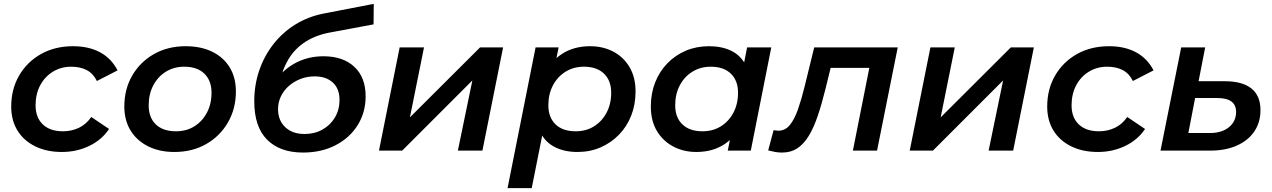

<svg xmlns="http://www.w3.org/2000/svg" viewBox="-20 -779 6579 993"><path d="M300 7Q221 7 161.5 -22.5Q102 -52 70 -104.5Q38 -157 38 -228Q38 -318 79 -388.5Q120 -459 192 -499.5Q264 -540 358 -540Q439 -540 497.5 -508.5Q556 -477 588 -415L481 -360Q463 -398 429.5 -416Q396 -434 348 -434Q296 -434 254 -408.5Q212 -383 188 -338Q164 -293 164 -234Q164 -172 201 -136Q238 -100 306 -100Q350 -100 388 -118Q426 -136 452 -174L544 -112Q507 -56 442 -24.5Q377 7 300 7Z M882 7Q804 7 745.5 -22.5Q687 -52 655 -104.5Q623 -157 623 -228Q623 -318 664 -388.5Q705 -459 776.5 -499.5Q848 -540 940 -540Q1019 -540 1077.5 -511.5Q1136 -483 1168 -430.5Q1200 -378 1200 -306Q1200 -217 1159 -146Q1118 -75 1046.5 -34Q975 7 882 7ZM890 -100Q944 -100 985 -125.5Q1026 -151 1050 -196Q1074 -241 1074 -300Q1074 -362 1037 -398Q1000 -434 933 -434Q880 -434 838.5 -408.5Q797 -383 773 -338Q749 -293 749 -234Q749 -171 786 -135.5Q823 -100 890 -100Z M1547 10Q1428 10 1361.5 -56.5Q1295 -123 1295 -255Q1295 -339 1320.5 -414Q1346 -489 1393.5 -550Q1441 -611 1507 -652Q1573 -693 1654 -709L1913 -759L1912 -653L1682 -610Q1605 -595 1549.5 -556Q1494 -517 1462 -455Q1430 -393 1419 -307L1387 -339Q1436 -413 1503 -450.5Q1570 -488 1653 -488Q1754 -488 1812.5 -433.5Q1871 -379 1871 -281Q1871 -198 1830 -132Q1789 -66 1715.5 -28Q1642 10 1547 10ZM1555 -86Q1607 -86 1648 -109Q1689 -132 1712.5 -172Q1736 -212 1736 -262Q1736 -320 1701.5 -352Q1667 -384 1607 -384Q1569 -384 1535 -371Q1501 -358 1474.5 -335Q1448 -312 1433 -281Q1418 -250 1418 -214Q1418 -157 1455 -121.5Q1492 -86 1555 -86Z M1940 0 2047 -534H2173L2100 -172L2463 -534H2582L2475 0H2348L2423 -363L2060 0Z M2967 7Q2900 7 2851 -17.5Q2802 -42 2777 -90.5Q2752 -139 2754 -211Q2756 -311 2790 -385Q2824 -459 2885.5 -499.5Q2947 -540 3032 -540Q3098 -540 3151 -512.5Q3204 -485 3235.5 -432.5Q3267 -380 3267 -306Q3267 -238 3244.5 -181Q3222 -124 3181 -82Q3140 -40 3085.5 -16.5Q3031 7 2967 7ZM2605 194 2750 -534H2869L2845 -412L2812 -270L2794 -127L2730 194ZM2957 -100Q3011 -100 3052 -125.5Q3093 -151 3117 -196Q3141 -241 3141 -300Q3141 -362 3104 -398Q3067 -434 3000 -434Q2947 -434 2905.5 -408.5Q2864 -383 2840 -338Q2816 -293 2816 -234Q2816 -172 2853 -136Q2890 -100 2957 -100Z M3581 7Q3516 7 3462.5 -21Q3409 -49 3377.5 -101.5Q3346 -154 3346 -228Q3346 -296 3368.5 -353Q3391 -410 3432 -452Q3473 -494 3527.5 -517Q3582 -540 3647 -540Q3714 -540 3762.5 -516Q3811 -492 3836 -443.5Q3861 -395 3859 -323Q3857 -224 3823 -149.5Q3789 -75 3728 -34Q3667 7 3581 7ZM3613 -100Q3667 -100 3708 -125.5Q3749 -151 3773 -196Q3797 -241 3797 -300Q3797 -362 3760 -398Q3723 -434 3656 -434Q3603 -434 3561.5 -408.5Q3520 -383 3496 -338Q3472 -293 3472 -234Q3472 -172 3509 -136Q3546 -100 3613 -100ZM3744 0 3768 -122 3802 -264 3819 -407 3844 -534H3969L3863 0Z M3953 -1 3981 -106Q3988 -105 3994 -104Q4000 -103 4005 -103Q4041 -103 4065 -132.5Q4089 -162 4107 -213.5Q4125 -265 4141 -330L4191 -534H4623L4516 0H4391L4483 -463L4507 -428H4252L4285 -465L4250 -322Q4230 -241 4209 -179Q4188 -117 4162 -75Q4136 -33 4103 -11.5Q4070 10 4025 10Q4006 10 3989.5 7Q3973 4 3953 -1Z M4685 0 4792 -534H4918L4845 -172L5208 -534H5327L5220 0H5093L5168 -363L4805 0Z M5658 7Q5579 7 5519.5 -22.5Q5460 -52 5428 -104.5Q5396 -157 5396 -228Q5396 -318 5437 -388.5Q5478 -459 5550 -499.5Q5622 -540 5716 -540Q5797 -540 5855.5 -508.5Q5914 -477 5946 -415L5839 -360Q5821 -398 5787.5 -416Q5754 -434 5706 -434Q5654 -434 5612 -408.5Q5570 -383 5546 -338Q5522 -293 5522 -234Q5522 -172 5559 -136Q5596 -100 5664 -100Q5708 -100 5746 -118Q5784 -136 5810 -174L5902 -112Q5865 -56 5800 -24.5Q5735 7 5658 7Z M6313 -359Q6405 -359 6452 -321.5Q6499 -284 6499 -210Q6499 -146 6467 -99Q6435 -52 6376.5 -26Q6318 0 6238 0H5982L6089 -534H6213L6179 -359ZM6238 -91Q6279 -91 6309 -104.5Q6339 -118 6356 -142.5Q6373 -167 6373 -200Q6373 -272 6276 -272H6161L6126 -91Z"/></svg>

Font: MOST Montserrat SemiBold
Style: Italic
Weight: 600
Italic angle: -11.3°
Designer: Julieta Ulanovsky
Foundry: Julieta Ulanovsky
Version: Version 8.000;March 11, 2024;FontCreator 15.0.0.2926 64-bit